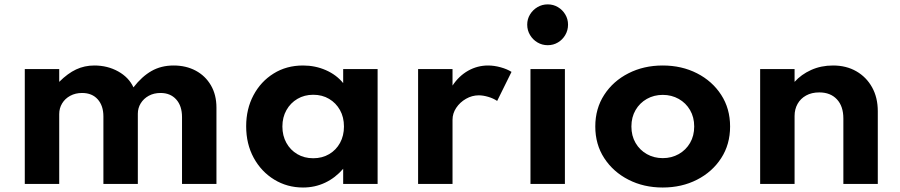

<svg xmlns="http://www.w3.org/2000/svg" viewBox="-20 -820 4014 856"><path d="M90.5 0V-512H244V-455Q282 -493 319.5 -510.5Q357 -528 400.5 -528Q459.5 -528 507 -501.5Q554.5 -475 575 -430.5Q612.5 -479 655.5 -503.5Q698.5 -528 754 -528Q809.5 -528 852.5 -505Q895.5 -482 920.2 -439.8Q945 -397.5 945 -340V0H791.5V-298Q791.5 -348 765.5 -376.8Q739.5 -405.5 696 -405.5Q666 -405.5 643.2 -393Q620.5 -380.5 607.5 -359.5Q594.5 -338.5 594.5 -313V0H441V-301Q441 -348.5 415.8 -377Q390.5 -405.5 346 -405.5Q316.5 -405.5 293.2 -393Q270 -380.5 257 -359Q244 -337.5 244 -311.5V0Z M1331 16Q1260.5 16 1202.8 -19.2Q1145 -54.5 1111.2 -116.2Q1077.5 -178 1077.5 -257Q1077.5 -334 1110 -395.2Q1142.5 -456.5 1199.8 -492.2Q1257 -528 1331 -528Q1385.5 -528 1432.8 -507.2Q1480 -486.5 1510 -449.5V-512H1663.5V0H1510V-67.5Q1475 -27 1429.5 -5.5Q1384 16 1331 16ZM1376.5 -114.5Q1416.5 -114.5 1447.5 -132.8Q1478.5 -151 1496 -183Q1513.5 -215 1513.5 -256Q1513.5 -297.5 1495.8 -329.2Q1478 -361 1447.2 -379.2Q1416.5 -397.5 1376.5 -397.5Q1337 -397.5 1306 -379.2Q1275 -361 1257 -329Q1239 -297 1239 -256Q1239 -215 1256.8 -183Q1274.5 -151 1305.5 -132.8Q1336.5 -114.5 1376.5 -114.5Z M1844 0V-512H1997.5V-438.5Q2026 -481.5 2067.2 -504.8Q2108.5 -528 2156 -528Q2183 -528 2212 -520Q2241 -512 2260.5 -499.5L2196.5 -370Q2179.5 -381.5 2156.8 -388.2Q2134 -395 2114.5 -395Q2084.5 -395 2057.5 -379.5Q2030.5 -364 2014 -339.2Q1997.5 -314.5 1997.5 -286V0Z M2345 0V-512H2498.5V0ZM2422 -618.5Q2397 -618.5 2376.2 -630.8Q2355.5 -643 2343 -664Q2330.5 -685 2330.5 -710Q2330.5 -735 2343 -755.5Q2355.5 -776 2376.2 -788.2Q2397 -800.5 2422 -800.5Q2447 -800.5 2467.5 -788.2Q2488 -776 2500.2 -755.5Q2512.5 -735 2512.5 -710Q2512.5 -685 2500.2 -664Q2488 -643 2467.5 -630.8Q2447 -618.5 2422 -618.5Z M2934.5 16Q2850 16 2782 -18.8Q2714 -53.5 2674 -114.8Q2634 -176 2634 -256Q2634 -336 2673.8 -397.2Q2713.5 -458.5 2781.8 -493.2Q2850 -528 2934.5 -528Q3019.5 -528 3087.5 -493.2Q3155.5 -458.5 3195.2 -397.2Q3235 -336 3235 -256Q3235 -176 3195.2 -114.8Q3155.5 -53.5 3087.5 -18.8Q3019.5 16 2934.5 16ZM2935 -115Q2974 -115 3006 -133Q3038 -151 3056.5 -182.8Q3075 -214.5 3075 -256Q3075 -297.5 3056.5 -329.2Q3038 -361 3006 -379Q2974 -397 2935 -397Q2895.5 -397 2863.8 -379Q2832 -361 2813.5 -329.2Q2795 -297.5 2795 -256Q2795 -214.5 2813.5 -182.8Q2832 -151 2863.8 -133Q2895.5 -115 2935 -115Z M3369 0V-512H3522.5V-455Q3552 -488 3596.2 -508Q3640.5 -528 3694 -528Q3753 -528 3797.8 -502.2Q3842.5 -476.5 3868 -430.8Q3893.5 -385 3893.5 -324V0H3740V-291.5Q3740 -346.5 3711.2 -377.2Q3682.5 -408 3632.5 -408Q3598.5 -408 3573.8 -394.2Q3549 -380.5 3535.8 -356.8Q3522.5 -333 3522.5 -303V0Z"/></svg>

Font: Spartan Thin
Style: Bold
Weight: 700
Version: Version 1.004